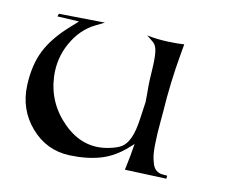

<svg xmlns="http://www.w3.org/2000/svg" viewBox="-90 -735 1012 857"><g transform="rotate(15 416.5 -306.5)"><path d="M563 -124 546 -106Q495 -51 434.5 -27.5Q374 -4 295 0Q190 5 113.5 -69Q37 -143 32 -254Q28 -346 55 -414Q82 -482 148 -552L182 -588L83 -585L86 -598L295 -613L257 -590Q195 -553 161 -478.5Q127 -404 138 -321Q154 -202 248.5 -124Q343 -46 452 -76Q492 -87 511.5 -101.5Q531 -116 543 -149Q555 -182 558 -244L562 -318Q561 -331 559 -356Q557 -381 556 -388Q554 -409 553 -462.5Q552 -516 546 -545Q540 -574 524 -585L492 -607Q536 -601 590 -604Q632 -606 662 -611L658 -565Q646 -430 649 -295Q649 -278 649 -246.5Q649 -215 649.5 -193.5Q650 -172 652 -143.5Q654 -115 658 -96.5Q662 -78 669.5 -60Q677 -42 689.5 -33.5Q702 -25 719 -25H740V-11L551 -2Q560 -73 563 -124Z"/></g></svg>

Font: Roman Uncial Modern
Style: Medium
Weight: 500
Version: Version 001.000